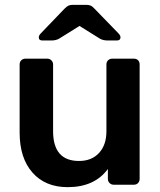

<svg xmlns="http://www.w3.org/2000/svg" viewBox="-20 -762 662 792"><path d="M259 10Q167 10 114 -50Q61 -110 61 -215V-496Q61 -507 68 -513.5Q75 -520 85 -520H175Q185 -520 192 -513Q199 -506 199 -496V-221Q199 -98 306 -98Q358 -98 388.5 -131Q419 -164 419 -221V-496Q419 -507 426 -513.5Q433 -520 443 -520H532Q543 -520 549.5 -513.5Q556 -507 556 -496V-24Q556 -14 549.5 -7Q543 0 532 0H449Q439 0 432 -7Q425 -14 425 -24V-65Q370 10 259 10ZM155 -595Q140 -595 140 -608Q140 -616 149 -625L246 -726Q256 -736 263 -739Q270 -742 280 -742H336Q346 -742 353.5 -739Q361 -736 370 -726L468 -625Q477 -616 477 -608Q477 -595 462 -595H424Q406 -595 393 -602L308 -655L223 -602Q210 -595 192 -595Z"/></svg>

Font: Rubik AZ
Style: Regular
Weight: 500
Designer: Hubert and Fischer
Foundry: Hubert & Fischer
Version: Version 2.000